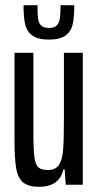

<svg xmlns="http://www.w3.org/2000/svg" viewBox="-20 -714 380 742"><path d="M36 -176V-510H109V-205Q109 -136 113 -106.5Q117 -77 128.5 -67Q140 -57 166 -57Q195 -57 208 -77Q221 -97 224 -135.5Q227 -174 227 -257V-510H300V0H234L230 -59H225Q209 8 131 8Q90 8 69.5 -9Q49 -26 42.5 -64Q36 -102 36 -176ZM71 -694H125Q125 -659 127 -642.5Q129 -626 138.5 -616Q148 -606 169 -606Q190 -606 199.5 -616Q209 -626 211.5 -643Q214 -660 214 -694H267Q267 -648 261 -620.5Q255 -593 233.5 -577Q212 -561 169 -561Q126 -561 104.5 -577Q83 -593 77 -620.5Q71 -648 71 -694Z"/></svg>

Font: Saira Ultra Condensed Medium
Style: Regular
Weight: 500
Width: 1
Designer: Hector Gatti with collaboration of the Omnibus-Type team
Foundry: Omnibus-Type
Version: Version 1.001; ttfautohint (v1.8)